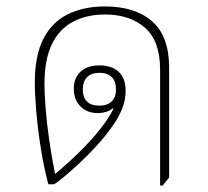

<svg xmlns="http://www.w3.org/2000/svg" viewBox="-20 -572 647 596"><path d="M477 4V-355Q477 -445 430 -486Q383 -527 306 -527Q249 -527 206.5 -504.5Q164 -482 141 -434.5Q118 -387 118 -310Q118 -282 121.5 -237Q125 -192 132.5 -139Q140 -86 151 -32Q192 -66 227.5 -101Q263 -136 290 -170Q317 -204 332 -234L330 -236Q323 -229 310 -225Q297 -221 283 -221Q250 -221 229.5 -242Q209 -263 209 -297Q209 -329 229.5 -349Q250 -369 289 -369Q327 -369 348.5 -349Q370 -329 370 -290Q370 -261 358.5 -233Q347 -205 328 -179Q307 -149 280 -119.5Q253 -90 226 -65Q199 -40 178 -22.5Q157 -5 148 0H130Q116 -53 106.5 -113Q97 -173 92.5 -227Q88 -281 88 -315Q88 -400 115 -452Q142 -504 191 -528Q240 -552 306 -552Q399 -552 452 -506Q505 -460 505 -362V-21L485 4ZM288 -244Q313 -244 326.5 -257Q340 -270 340 -295Q340 -320 326.5 -333Q313 -346 289 -346Q264 -346 250.5 -332.5Q237 -319 237 -294Q237 -270 250 -257Q263 -244 288 -244Z"/></svg>

Font: Noto Serif Thai Thin
Style: Regular
Weight: 250
Version: Version 2.001